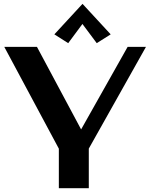

<svg xmlns="http://www.w3.org/2000/svg" viewBox="-20 -982 784 1002"><path d="M410.6 -961.9 557.6 -802.7 484.9 -756.8 410.2 -856.9 335.9 -756.8 263.7 -802.7ZM287.1 0V-206.1L2.4 -737.3H172.9L403.3 -306.6L646 -737.3H741.7L443.4 -206.5V0Z"/></svg>

Font: Klaudia
Style: Bold
Weight: 700
Designer: Wojciech Kalinowski "wmk69" (wmk69@o2.pl)
Foundry: Wojciech Kalinowski "wmk69" (wmk69@o2.pl)
Version: Version 3.1.0; 2021-05-10